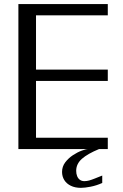

<svg xmlns="http://www.w3.org/2000/svg" viewBox="-20 -736 609 948"><path d="M70.8 0V-716H512.2V-660.2H91.6L157.8 -710.5V-343.1L103.2 -392.4H512.2V-336.5H102.1L157.8 -388.6V-6.6L103.2 -55.8H512.2V0ZM379.5 191.5Q350.6 191.5 329.6 181.2Q308.7 171 297.5 153.2Q286.4 135.4 286.4 112.9Q286.4 86.4 302.1 65.6Q317.9 44.9 340.2 30.1Q362.6 15.4 383.7 7.7Q404.8 0 415 0H469Q412.5 23.3 384.3 48.2Q356.2 73.2 356.2 107.4Q356.2 121.9 360.8 133.5Q365.4 145.1 374.4 151.7Q383.3 158.4 396.6 158.4Q407.9 158.4 419.9 155.2Q431.9 151.9 447.4 145.7Q462.9 139.5 484.8 130.8V167.4Q456.2 180.3 427.2 185.9Q398.3 191.5 379.5 191.5Z"/></svg>

Font: Russolo 10pt ExtraLight
Style: Regular
Weight: 200
Designer: Micah Stupak-Hahn
Version: Version 1.000